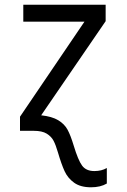

<svg xmlns="http://www.w3.org/2000/svg" viewBox="-20 -556 540 816"><path d="M226 91Q217 60 207.5 42Q198 24 178.5 12Q159 0 124 0H65V-60L339 -464H79V-536H429V-466L155 -66Q201 -61 227.5 -45Q254 -29 267 -5Q280 19 293 62Q312 125 329 148Q346 171 381 171Q412 171 434 158V224Q407 240 367 240Q322 240 295 220.5Q268 201 254.5 171.5Q241 142 226 91Z"/></svg>

Font: Noto Sans Mono UI Cond
Style: Regular
Weight: 400
Width: 3
Monospace: yes
Designer: Monotype Design team
Foundry: Monotype Imaging Inc.
Version: Version 1.000